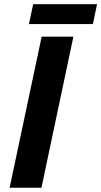

<svg xmlns="http://www.w3.org/2000/svg" viewBox="-20 -887 478 907"><path d="M176.8 -713.9H326.7L175.8 0H25.4ZM136.7 -867.2H438.5L418.9 -773.4H116.7Z"/></svg>

Font: Viking Open Sans
Style: Bold Italic
Weight: 700
Italic angle: -12°
Foundry: Ascender Corporation
Version: Version 2.000